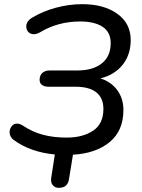

<svg xmlns="http://www.w3.org/2000/svg" viewBox="-20 -734 679 921"><path d="M226 117 243 7Q126 -4 45 -63Q26 -78 26 -100Q26 -116 36 -128.5Q46 -141 62 -141Q74 -141 89 -132Q135 -101 186 -87.5Q237 -74 300 -74Q377 -74 426.5 -107Q476 -140 476 -211Q476 -264 442 -291Q408 -318 342 -318H213Q193 -318 181.5 -326.5Q170 -335 170 -351Q170 -372 183 -384Q196 -396 218 -396H351Q426 -396 468.5 -430Q511 -464 511 -527Q511 -580 472 -605.5Q433 -631 365 -631Q258 -631 172 -579Q156 -570 143 -570Q126 -570 116 -580.5Q106 -591 106 -607Q106 -619 113 -630Q120 -641 134 -649Q185 -680 248 -697Q311 -714 375 -714Q478 -714 542.5 -668Q607 -622 607 -542Q607 -472 568.5 -423.5Q530 -375 462 -358Q514 -341 543 -301Q572 -261 572 -206Q572 -107 506 -52.5Q440 2 330 8L311 125Q305 167 262 167Q243 167 232.5 153.5Q222 140 226 117Z"/></svg>

Font: SN Pro
Style: Italic
Weight: 400
Italic angle: -9°
Designer: Tobias Whetton
Foundry: Supernotes
Version: Version 1.003